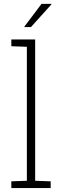

<svg xmlns="http://www.w3.org/2000/svg" viewBox="-20 -964 332 984"><path d="M38.1 0V-34.7L117.7 -37.6V-724.1L38.1 -727.1V-761.7H160.2V-37.6L239.7 -34.7V0ZM104.5 -827.1 192.9 -944.3H242.7L243.7 -941.9L138.7 -825.2H106.4Z"/></svg>

Font: Roboto Slab ExtraLight
Style: Regular
Weight: 250
Designer: Google
Version: Version 2.000; ttfautohint (v1.8.1.43-b0c9)